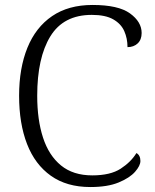

<svg xmlns="http://www.w3.org/2000/svg" viewBox="-20 -744 625 774"><path d="M344 10Q249 10 185 -35.5Q121 -81 89 -163.5Q57 -246 57 -358Q57 -469 90.5 -551.5Q124 -634 190 -679Q256 -724 353 -724Q457 -724 504 -690Q551 -656 551 -611Q551 -584 535 -569Q519 -554 494 -554Q494 -589 481 -618.5Q468 -648 436.5 -666Q405 -684 350 -684Q236 -684 183 -597.5Q130 -511 130 -358Q130 -261 153.5 -189Q177 -117 226 -77Q275 -37 352 -37Q425 -37 466.5 -64Q508 -91 530 -127Q546 -118 546 -95Q546 -76 524.5 -51.5Q503 -27 458.5 -8.5Q414 10 344 10Z"/></svg>

Font: Noto Serif Tamil Light
Style: Regular
Weight: 300
Designer: Indian Type Foundry, Tom Grace, and the Monotype Design Team
Foundry: Monotype Imaging Inc.
Version: Version 2.004; ttfautohint (v1.8.4.7-5d5b)